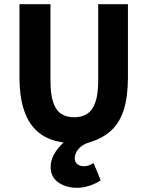

<svg xmlns="http://www.w3.org/2000/svg" viewBox="-20 -672 704 917"><path d="M349 225Q296 225 259 199.5Q222 174 222 126Q222 87 246 52Q270 17 298 -2L334 12Q271 12 222 -6.5Q173 -25 140 -63Q107 -101 90 -160.5Q73 -220 73 -302V-652H221V-287Q221 -222 234 -183.5Q247 -145 272 -128.5Q297 -112 334 -112Q371 -112 396.5 -128.5Q422 -145 435.5 -183.5Q449 -222 449 -287V-652H591V-302Q591 -210 571 -147.5Q551 -85 510.5 -48Q470 -11 407 8Q383 15 367.5 27.5Q352 40 344.5 55Q337 70 337 83Q337 103 350 112.5Q363 122 382 122Q395 122 407 117Q419 112 427 107L461 189Q440 204 409 214.5Q378 225 349 225Z"/></svg>

Font: Mada
Style: Bold
Weight: 700
Designer: Khaled Hosny
Version: Version 1.5